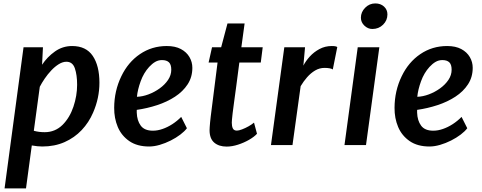

<svg xmlns="http://www.w3.org/2000/svg" viewBox="-20 -826 2744 1093"><path d="M6 246.5 114 -557H224.5L219.5 -457.5Q249 -502 292.8 -533Q336.5 -564 390.5 -564Q470 -564 508 -507.8Q546 -451.5 546 -355Q546 -267.5 510 -185Q486 -129 445 -85.5Q404 -42 347.5 -17Q291 8 220.5 8Q195 8 161 2L128 246.5ZM234.5 -73.5Q293.5 -73.5 336 -115Q377 -156 398 -218.5Q419 -281 419 -343.5Q419 -399 406.2 -436.8Q393.5 -474.5 358 -474.5Q337 -474.5 314.8 -460.8Q292.5 -447 272 -425.2Q251.5 -403.5 234.5 -378.5Q217.5 -353.5 206.5 -332L172.5 -81.5Q187 -77.5 202.2 -75.5Q217.5 -73.5 234.5 -73.5Z M829 8Q761 8 716.5 -22.5Q671.5 -53.5 650.5 -103.2Q629.5 -153 630 -212.5Q630.5 -309 670.5 -391.5Q709 -472 776.8 -518Q844.5 -564 929.5 -564Q977.5 -564 1009.8 -546.8Q1042 -529.5 1058.5 -501.2Q1075 -473 1075 -440Q1075 -387 1048.2 -346Q1021.5 -305 976.2 -275.5Q931 -246 874.5 -227.5Q818 -209 758.5 -200.5Q758.5 -197 758.5 -193Q758.5 -189 758.5 -185Q760 -139.5 781.2 -110.8Q802.5 -82 850.5 -82Q877 -82 905.2 -91.8Q933.5 -101.5 961 -119.2Q988.5 -137 1011.5 -160.5L1044 -96Q1031 -78.5 1006.8 -60Q982.5 -41.5 951.8 -26Q921 -10.5 889 -1.2Q857 8 829 8ZM759.5 -275Q791.5 -276 825.5 -288.8Q859.5 -301.5 889 -322.8Q918.5 -344 936.8 -371.2Q955 -398.5 955 -429Q955 -458.5 941.8 -471.2Q928.5 -484 902 -484Q881.5 -484 863.8 -473.8Q846 -463.5 829 -445Q798 -411 780.8 -363.5Q763.5 -316 759.5 -275Z M1270.5 8.5Q1226 8.5 1199.5 -14.2Q1173 -37 1173 -85Q1173 -91 1173.8 -102.8Q1174.5 -114.5 1176 -129.8Q1177.5 -145 1179.5 -162L1218.5 -470H1167.5L1187 -557H1239L1275 -692.5H1372.5L1354 -557H1475.5L1464.5 -470H1342.5Q1332.5 -392 1325 -336Q1317.5 -280 1312.2 -242Q1307 -204 1304.2 -180.8Q1301.5 -157.5 1300.5 -145.2Q1299.5 -133 1299.5 -127.5Q1299.5 -107.5 1305.5 -95Q1311.5 -82.5 1328.5 -82.5Q1339.5 -82.5 1358 -89.5Q1376.5 -96.5 1395.5 -107.2Q1414.5 -118 1426 -128L1443 -64.5Q1427 -47 1398 -30.2Q1369 -13.5 1335 -2.5Q1301 8.5 1270.5 8.5Z M1522.5 0 1598.5 -557H1716.5L1707 -452.5Q1720 -478 1743.2 -503.8Q1766.5 -529.5 1798.5 -546.8Q1830.5 -564 1868.5 -564Q1893.5 -564 1900 -558L1874.5 -430.5Q1869 -435 1856.2 -437.2Q1843.5 -439.5 1827.5 -439.5Q1799 -439.5 1774 -424.8Q1749 -410 1728.2 -386.2Q1707.5 -362.5 1691.5 -335.5L1645 0Z M1941 0 2016.5 -557H2139.5L2063.5 0ZM2099.5 -661Q2074.5 -661 2054.5 -680Q2034.5 -699 2034.5 -725Q2034.5 -757.5 2058.8 -782Q2083 -806.5 2116.5 -806.5Q2146.5 -806.5 2166 -788.8Q2185.5 -771 2185.5 -744Q2185.5 -710 2160.8 -685.5Q2136 -661 2099.5 -661Z M2425 8Q2357 8 2312.5 -22.5Q2267.5 -53.5 2246.5 -103.2Q2225.5 -153 2226 -212.5Q2226.5 -309 2266.5 -391.5Q2305 -472 2372.8 -518Q2440.5 -564 2525.5 -564Q2573.5 -564 2605.8 -546.8Q2638 -529.5 2654.5 -501.2Q2671 -473 2671 -440Q2671 -387 2644.2 -346Q2617.5 -305 2572.2 -275.5Q2527 -246 2470.5 -227.5Q2414 -209 2354.5 -200.5Q2354.5 -197 2354.5 -193Q2354.5 -189 2354.5 -185Q2356 -139.5 2377.2 -110.8Q2398.5 -82 2446.5 -82Q2473 -82 2501.2 -91.8Q2529.5 -101.5 2557 -119.2Q2584.5 -137 2607.5 -160.5L2640 -96Q2627 -78.5 2602.8 -60Q2578.5 -41.5 2547.8 -26Q2517 -10.5 2485 -1.2Q2453 8 2425 8ZM2355.5 -275Q2387.5 -276 2421.5 -288.8Q2455.5 -301.5 2485 -322.8Q2514.5 -344 2532.8 -371.2Q2551 -398.5 2551 -429Q2551 -458.5 2537.8 -471.2Q2524.5 -484 2498 -484Q2477.5 -484 2459.8 -473.8Q2442 -463.5 2425 -445Q2394 -411 2376.8 -363.5Q2359.5 -316 2355.5 -275Z"/></svg>

Font: Merriweather Sans Medium
Style: Italic
Weight: 500
Italic angle: -7.5°
Designer: Eben Sorkin
Foundry: Eben Sorkin
Version: Version 2.001